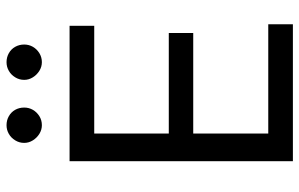

<svg xmlns="http://www.w3.org/2000/svg" viewBox="-190 -758 947 608"><g transform="rotate(-90 284.0 -453.5)"><path d="M78 -707.2H506.9V-629.1H165.7V-393H484.1V-315.6H165.7V-78H511.7V0H78ZM136 -850.8Q136 -866.4 144 -879.3Q151.9 -892.3 164.5 -899.5Q177.1 -906.8 192 -906.8Q207.9 -906.8 220.6 -899.5Q233.4 -892.3 240.7 -879.5Q247.9 -866.7 247.9 -850.8Q247.9 -836 240.7 -823.4Q233.4 -810.8 220.6 -802.8Q207.9 -794.9 192 -794.9Q177.5 -794.9 164.7 -802.8Q151.9 -810.8 144 -823.5Q136 -836.3 136 -850.8ZM335.6 -850.8Q335.6 -866.4 343.6 -879.3Q351.5 -892.3 364.1 -899.5Q376.7 -906.8 391.6 -906.8Q407.1 -906.8 420.1 -899.5Q433 -892.3 440.3 -879.3Q447.5 -866.4 447.5 -850.8Q447.5 -836 440.3 -823.4Q433 -810.8 420.1 -802.8Q407.1 -794.9 391.6 -794.9Q377.1 -794.9 364.3 -802.8Q351.5 -810.8 343.6 -823.5Q335.6 -836.3 335.6 -850.8Z"/></g></svg>

Font: Pretendard Variable
Style: Regular
Weight: 400
Designer: Base glyphs from Inter by Rasmus Andersson; Hangul glyphs from Noto Sans CJK(Source Han Sans) by Jang Soo-young and Kang
Foundry: Kil Hyung-jin
Version: Version 1.100;FEAKit 1.0